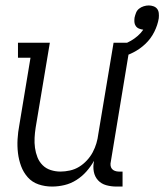

<svg xmlns="http://www.w3.org/2000/svg" viewBox="-20 -677 604 705"><path d="M171 8Q145 8 121.5 0Q98 -8 82 -26Q66 -44 57.5 -67Q49 -90 46 -115Q43 -140 44.5 -166Q46 -192 51 -218L92 -465H46V-520H163L111 -209Q108 -190 107 -171Q106 -152 108.5 -134Q111 -116 117.5 -99.5Q124 -83 136.5 -70.5Q149 -58 166.5 -52.5Q184 -47 202 -47Q219 -47 237 -51Q255 -55 270.5 -64.5Q286 -74 299 -88Q312 -102 320.5 -118Q329 -134 334 -151Q339 -168 341 -185L397 -520H459L387 -84Q385 -76 386 -69Q387 -62 391 -57Q395 -52 402 -49.5Q409 -47 416 -47H430V8H407Q388 8 370 3Q352 -2 340 -15Q328 -28 324.5 -46.5Q321 -65 325 -84V-86Q313 -65 297 -47Q281 -29 260.5 -16Q240 -3 217 2.5Q194 8 171 8ZM419 -465 407 -507Q420 -510 434 -515Q448 -520 461 -527.5Q474 -535 486 -545.5Q498 -556 506 -568Q498 -569 490.5 -572Q483 -575 478.5 -581.5Q474 -588 473.5 -596Q473 -604 474 -612Q476 -621 479.5 -630Q483 -639 490.5 -645Q498 -651 507.5 -654Q517 -657 526 -657Q535 -657 543.5 -654Q552 -651 557 -644.5Q562 -638 563 -629Q564 -620 563 -610Q559 -585 546.5 -560Q534 -535 514 -516Q494 -497 469.5 -484.5Q445 -472 419 -465Z"/></svg>

Font: Iosevka Curly Slab Light
Style: Italic
Weight: 300
Italic angle: -9°
Monospace: yes
Designer: Belleve Invis
Foundry: Belleve Invis
Version: Version 22.1.2; ttfautohint (v1.8.4)